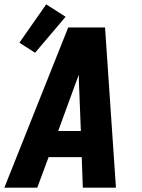

<svg xmlns="http://www.w3.org/2000/svg" viewBox="-32 -861 652 881"><path d="M-12 0 281 -735H450L500 0H348L343 -140H191L139 0ZM339 -260 330 -490Q330 -497 330 -504Q330 -511 329 -518Q327 -511 324.5 -504Q322 -497 319 -490L235 -260ZM129 -619 57 -665 180 -841 269 -784Z"/></svg>

Font: Iosevka SS04 Heavy Extended
Style: Italic
Weight: 900
Width: 7
Italic angle: -9°
Monospace: yes
Designer: Belleve Invis
Foundry: Belleve Invis
Version: Version 19.0.0; ttfautohint (v1.8.4)